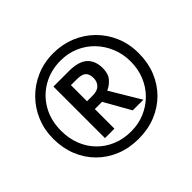

<svg xmlns="http://www.w3.org/2000/svg" viewBox="-166 -939 1164 1164"><g transform="rotate(-45 416.0 -357.0)"><path d="M274 -138V-580H407Q489 -580 527 -545.5Q565 -511 565 -446Q565 -399 541 -371.5Q517 -344 487 -332L603 -138H512L417 -306H355V-138ZM405 -373Q444 -373 463.5 -393Q483 -413 483 -444Q483 -479 465.5 -495Q448 -511 404 -511H355V-373ZM416 10Q336 10 269 -17Q202 -44 152.5 -93.5Q103 -143 76 -210Q49 -277 49 -357Q49 -433 76.5 -499.5Q104 -566 154 -616.5Q204 -667 271 -695.5Q338 -724 416 -724Q492 -724 558.5 -697Q625 -670 675.5 -620.5Q726 -571 754.5 -504Q783 -437 783 -357Q783 -277 756 -210Q729 -143 679.5 -93.5Q630 -44 563 -17Q496 10 416 10ZM416 -54Q478 -54 531.5 -76.5Q585 -99 626 -139.5Q667 -180 690 -235.5Q713 -291 713 -357Q713 -420 690.5 -475Q668 -530 628 -572Q588 -614 533.5 -637.5Q479 -661 416 -661Q331 -661 263 -622Q195 -583 156 -514.5Q117 -446 117 -357Q117 -291 139 -235.5Q161 -180 201 -139.5Q241 -99 295.5 -76.5Q350 -54 416 -54Z"/></g></svg>

Font: Noto Sans Bamum
Style: Regular
Weight: 400
Designer: Monotype Design Team
Foundry: Monotype Imaging Inc.
Version: Version 2.001